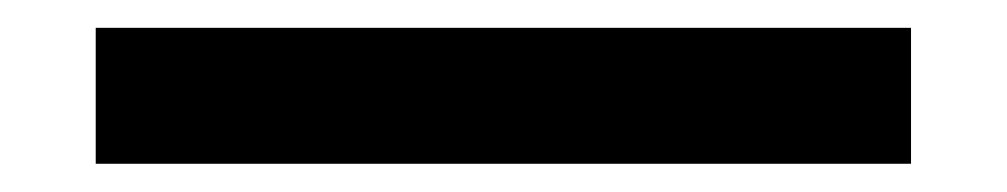

<svg xmlns="http://www.w3.org/2000/svg" viewBox="-20 -20 724 138"><path d="M634.8 0V97.7H48.8V0Z"/></svg>

Font: BabelStone Runic Norn
Style: Regular
Weight: 400
Designer: Andrew West
Foundry: BabelStone
Version: Version 3.002 March 14, 2022